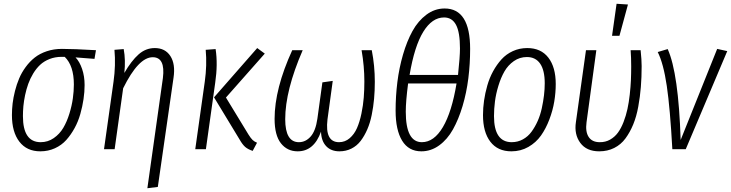

<svg xmlns="http://www.w3.org/2000/svg" viewBox="-20 -788 3861 1014"><path d="M192.9 11.2Q121.6 11.2 82.3 -39.8Q43 -90.8 43 -180.2Q43 -210.4 46.6 -241.5Q50.3 -272.5 59.1 -307.4Q67.9 -342.3 81.1 -373.5Q94.2 -404.8 115.5 -433.8Q136.7 -462.9 163.3 -483.9Q189.9 -504.9 226.8 -517.3Q263.7 -529.8 307.1 -529.8Q368.2 -529.8 486.8 -522.9L479 -477.1L378.9 -484.9Q400.4 -462.4 413.6 -423.8Q426.8 -385.3 426.8 -338.9Q426.8 -302.7 421.1 -264.4Q415.5 -226.1 404.3 -186.3Q393.1 -146.5 374 -111.6Q355 -76.7 330.1 -48.8Q305.2 -21 269.8 -4.9Q234.4 11.2 192.9 11.2ZM194.8 -37.1Q232.9 -37.1 263.9 -58.6Q294.9 -80.1 314.2 -112.8Q333.5 -145.5 346.4 -187.5Q359.4 -229.5 364.7 -268.1Q370.1 -306.6 370.1 -341.8Q370.1 -440.9 321.8 -487.8H305.2Q271 -487.8 241.7 -476.3Q212.4 -464.8 191.9 -445.6Q171.4 -426.3 155.3 -399.7Q139.2 -373 129.2 -345Q119.1 -316.9 112.5 -285.6Q106 -254.4 103.5 -227.5Q101.1 -200.7 101.1 -174.8Q101.1 -37.1 194.8 -37.1Z M758.3 206.1 840.3 -376Q854 -485.8 786.6 -485.8Q711.4 -485.8 630.4 -321.8L585.4 0H529.3L579.6 -356.9Q591.8 -443.4 584.5 -524.9L633.3 -528.8Q644 -470.7 636.7 -402.8Q673.8 -466.8 711.7 -500.5Q749.5 -534.2 797.4 -534.2Q852.5 -534.2 879.9 -491.9Q907.2 -449.7 896.5 -377.9L813.5 199.2Z M1314.5 8.8Q1289.1 0.5 1274.7 -12.2Q1260.3 -24.9 1245.6 -50.8L1110.4 -273.9L1338.4 -534.2L1378.4 -504.9L1173.3 -272.9L1292.5 -77.1Q1304.7 -57.6 1314 -48.8Q1323.2 -40 1337.4 -34.2ZM1011.2 0 1061.5 -356.9Q1073.7 -443.4 1066.4 -524.9L1118.7 -528.8Q1130.9 -448.7 1116.7 -352.1L1067.4 0Z M1552.2 11.2Q1497.1 11.2 1463.6 -31.2Q1430.2 -73.7 1430.2 -160.2Q1430.2 -319.3 1523.4 -522.9H1578.6Q1486.3 -310.1 1486.3 -158.2Q1486.3 -37.1 1558.6 -37.1Q1594.2 -37.1 1620.6 -66.9Q1647 -96.7 1656.2 -161.1L1682.6 -353L1737.3 -360.8L1709.5 -157.2Q1695.3 -37.1 1770.5 -37.1Q1802.2 -37.1 1826.7 -58.1Q1851.1 -79.1 1865.2 -111.3Q1879.4 -143.6 1888.7 -187.7Q1897.9 -231.9 1901.1 -272.9Q1904.3 -314 1904.3 -357.9Q1904.3 -438.5 1889.6 -522.9H1943.4Q1959.5 -440.4 1959.5 -356Q1959.5 -309.1 1955.6 -266.1Q1951.7 -223.1 1943.1 -180.9Q1934.6 -138.7 1919.7 -104.5Q1904.8 -70.3 1884.8 -43.9Q1864.7 -17.6 1835.9 -3.2Q1807.1 11.2 1772.5 11.2Q1728.5 11.2 1702.6 -16.1Q1676.8 -43.5 1675.3 -92.8Q1638.2 11.2 1552.2 11.2Z M2328.1 -743.2Q2462.9 -743.2 2462.9 -529.8Q2462.9 -450.7 2453.4 -374.3Q2443.8 -297.9 2422.9 -227.8Q2401.9 -157.7 2372.3 -104.7Q2342.8 -51.8 2299.6 -20.3Q2256.3 11.2 2205.1 11.2Q2138.2 11.2 2103.8 -44.9Q2069.3 -101.1 2069.3 -204.1Q2069.3 -279.8 2078.6 -354.5Q2087.9 -429.2 2108.4 -499.8Q2128.9 -570.3 2158.4 -624Q2188 -677.7 2231.9 -710.4Q2275.9 -743.2 2328.1 -743.2ZM2325.2 -695.8Q2262.2 -695.8 2215.6 -620.4Q2168.9 -544.9 2143.1 -392.1H2398.9Q2409.2 -488.3 2409.2 -532.2Q2409.2 -617.7 2388.4 -656.7Q2367.7 -695.8 2325.2 -695.8ZM2391.1 -347.2H2135.3Q2123 -252.9 2123 -198.2Q2123 -37.1 2208 -37.1Q2272 -37.1 2319.1 -116.9Q2366.2 -196.8 2391.1 -347.2Z M2680.7 11.2Q2608.4 11.2 2569.6 -39.6Q2530.8 -90.3 2530.8 -180.2Q2530.8 -217.8 2536.4 -256.8Q2542 -295.9 2553.5 -336.2Q2564.9 -376.5 2584.2 -411.6Q2603.5 -446.8 2628.4 -474.4Q2653.3 -502 2688.5 -518.1Q2723.6 -534.2 2764.6 -534.2Q2836.9 -534.2 2876 -483.6Q2915 -433.1 2915 -344.2Q2915 -298.8 2907.2 -251.7Q2899.4 -204.6 2881.3 -157Q2863.3 -109.4 2837.2 -72.3Q2811 -35.2 2770.5 -12Q2730 11.2 2680.7 11.2ZM2682.6 -37.1Q2714.4 -37.1 2741.5 -52Q2768.6 -66.9 2787.1 -92.3Q2805.7 -117.7 2819.6 -148.9Q2833.5 -180.2 2841.3 -216.1Q2849.1 -252 2853 -284.7Q2856.9 -317.4 2856.9 -348.1Q2856.9 -416.5 2832.8 -451.7Q2808.6 -486.8 2762.7 -486.8Q2724.6 -486.8 2693.8 -465.3Q2663.1 -443.8 2644 -410.6Q2625 -377.4 2612.1 -334.7Q2599.1 -292 2594 -252.2Q2588.9 -212.4 2588.9 -174.8Q2588.9 -37.1 2682.6 -37.1Z M3236.3 -768.1 3296.4 -764.2 3251.5 -599.1H3212.4ZM3363.3 -522.9Q3368.7 -471.7 3368.7 -439Q3368.7 -380.4 3364.5 -328.6Q3360.4 -276.9 3350.8 -224.6Q3341.3 -172.4 3324.2 -130.9Q3307.1 -89.4 3283.2 -56.9Q3259.3 -24.4 3223.9 -6.6Q3188.5 11.2 3144.5 11.2Q3077.6 11.2 3044.7 -33.4Q3011.7 -78.1 3021.5 -143.1L3074.7 -522.9H3129.4L3077.6 -142.1Q3070.8 -92.3 3088.9 -64.7Q3106.9 -37.1 3147.5 -37.1Q3177.2 -36.6 3201.9 -50.5Q3226.6 -64.5 3243.4 -87.4Q3260.3 -110.4 3273.2 -143.8Q3286.1 -177.2 3293.7 -212.2Q3301.3 -247.1 3305.9 -288.6Q3310.5 -330.1 3312 -365Q3313.5 -399.9 3313.5 -438Q3313.5 -484.4 3310.5 -522.9Z M3506.3 -528.8Q3563.5 -401.4 3574.7 -48.8L3767.6 -529.8L3820.8 -518.1L3601.6 0H3530.8Q3519 -215.3 3501.5 -334.2Q3483.9 -453.1 3453.6 -513.2Z"/></svg>

Font: Fira Sans Compressed Light
Style: Italic
Weight: 300
Width: 3
Italic angle: -8°
Designer: Carrois Corporate & Edenspiekermann AG
Foundry: Carrois Corporate GbR & Edenspiekermann AG
Version: Version 4.203;PS 004.203;hotconv 1.0.88;makeotf.lib2.5.64775